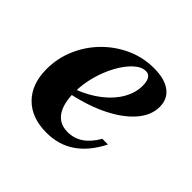

<svg xmlns="http://www.w3.org/2000/svg" viewBox="-116 -556 694 694"><g transform="rotate(45 230.5 -209.0)"><path d="M197.6 11.3Q121.8 11.3 78.6 -32.3Q35.5 -75.8 35.5 -152.4Q35.5 -208.1 57.3 -258.1Q79 -308.1 116.9 -346.4Q154.8 -384.7 204 -406.9Q253.2 -429 308.1 -429Q362.9 -429 392.3 -406.9Q421.8 -384.7 421.8 -344.4Q421.8 -301.6 389.1 -263.3Q356.5 -225 297.6 -195.2Q238.7 -165.3 158.9 -148.4L159.7 -172.6Q212.1 -192.7 248.8 -221.8Q285.5 -250.8 304.8 -285.1Q324.2 -319.4 324.2 -354.8Q324.2 -378.2 316.5 -389.5Q308.9 -400.8 295.2 -400.8Q272.6 -400.8 249.6 -379.4Q226.6 -358.1 207.7 -323.4Q188.7 -288.7 177.4 -247.2Q166.1 -205.6 166.1 -164.5Q166.1 -105.6 187.5 -75Q208.9 -44.4 250 -44.4Q283.1 -44.4 309.3 -62.1Q335.5 -79.8 356.5 -116.1H385.5Q353.2 -52.4 306.9 -20.6Q260.5 11.3 197.6 11.3Z"/></g></svg>

Font: Playfair 5pt SemiExpanded Light ExtraBold
Style: Italic
Weight: 800
Italic angle: -15.6°
Version: Version 2.001;gftools[0.9.30]